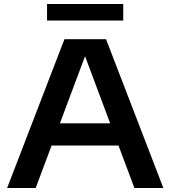

<svg xmlns="http://www.w3.org/2000/svg" viewBox="-20 -935 848 955"><path d="M15.5 0 300.5 -740H507.5L792.5 0H648.5L569.5 -211H236.5L157.5 0ZM278 -321.5H528L403 -655.5ZM214 -833V-915H593V-833Z"/></svg>

Font: Encode Sans Exp SmBold
Style: Regular
Weight: 600
Width: 7
Designer: Multiple Designers
Foundry: Impallari Type
Version: Version 3.002; ttfautohint (v1.8.3) -l 8 -r 50 -G 200 -x 14 